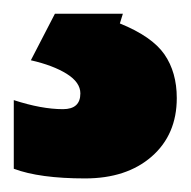

<svg xmlns="http://www.w3.org/2000/svg" viewBox="-64 -20 278 280"><path d="M193.8 123Q193.8 176.3 157.2 208.3Q120.6 240.2 60.1 240.2Q-6.3 240.2 -43.9 226.1V126Q-3.4 139.2 27.8 139.2Q53.2 139.2 53.2 116.2Q53.2 100.1 33.2 87.6Q13.2 75.2 -19 67.9L16.1 0H115.2L110.8 14.2Q157.7 33.2 175.8 59.3Q193.8 85.4 193.8 123Z"/></svg>

Font: Sahel Black FD
Style: Black-FD
Weight: 900
Foundry: Saber Rastikerdar (saber.rastikerdar@gmail.com)
Version: Version 3.3.1